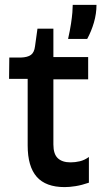

<svg xmlns="http://www.w3.org/2000/svg" viewBox="-20 -753 415 784"><path d="M244 11Q167 11 130 -31Q93 -73 93 -159V-431H17L18 -518H65Q93 -519 106.5 -529Q120 -539 123 -564L133 -636H198V-520H340V-429H198V-163Q198 -124 216 -107Q234 -90 268 -90Q287 -90 306 -94.5Q325 -99 343 -112V-7Q314 3 289 7Q264 11 244 11ZM258 -594Q266 -630 270 -656.5Q274 -683 275.5 -702Q277 -721 277 -733H374Q374 -697 363.5 -661Q353 -625 336 -594Z"/></svg>

Font: Bricolage Grotesque 24pt Medium
Style: Regular
Weight: 500
Designer: Mathieu Triay
Foundry: Atelier Triay
Version: Version 1.001;gftools[0.9.33.dev8+g029e19f]